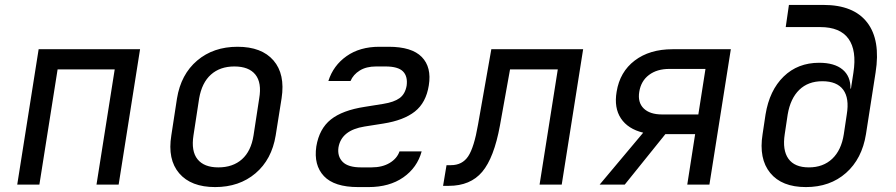

<svg xmlns="http://www.w3.org/2000/svg" viewBox="-20 -750 3640 780"><path d="M50 0 137 -550H549L462 0H372L446 -468H214L140 0Z M854 10Q756 10 708 -46Q660 -102 676 -200L699 -350Q715 -448 781 -504Q847 -560 945 -560Q1043 -560 1091 -504.5Q1139 -449 1124 -351L1100 -200Q1084 -102 1018 -46Q952 10 854 10ZM867 -70Q926 -70 963 -103Q1000 -136 1010 -200L1033 -350Q1044 -414 1017.5 -447Q991 -480 932 -480Q874 -480 837 -447Q800 -414 789 -350L766 -200Q756 -136 782.5 -103Q809 -70 867 -70Z M1477 10H1435Q1338 10 1296 -34.5Q1254 -79 1265 -155Q1277 -227 1324 -264.5Q1371 -302 1462 -316L1537 -328Q1581 -335 1603.5 -351.5Q1626 -368 1632 -402Q1637 -440 1617 -460Q1597 -480 1546 -480H1508Q1468 -480 1441.5 -463.5Q1415 -447 1404 -421H1314Q1334 -484 1388 -522Q1442 -560 1521 -560H1559Q1653 -560 1693.5 -518.5Q1734 -477 1722 -403Q1711 -333 1665.5 -297Q1620 -261 1537 -248L1461 -236Q1367 -221 1355 -151Q1350 -115 1372 -92.5Q1394 -70 1447 -70H1489Q1533 -70 1563 -88Q1593 -106 1603 -135H1693Q1675 -69 1618.5 -29.5Q1562 10 1477 10Z M1780 5 1794 -79H1812Q1858 -79 1882 -115Q1906 -151 1922 -244L1976 -550H2349L2262 0H2172L2246 -468H2052L2011 -240Q1987 -109 1939 -52Q1891 5 1803 5Z M2416 0 2593 -211Q2531 -226 2502.5 -269Q2474 -312 2485 -377Q2498 -458 2558.5 -504Q2619 -550 2712 -550H2949L2862 0H2772L2804 -205H2683L2518 0ZM2670 -285H2817L2846 -470H2699Q2649 -470 2616.5 -445.5Q2584 -421 2577 -377Q2570 -334 2595 -309.5Q2620 -285 2670 -285Z M3254 10Q3156 10 3109 -47.5Q3062 -105 3078 -205L3090 -285Q3106 -383 3163.5 -439Q3221 -495 3308 -495Q3370 -495 3403 -467.5Q3436 -440 3435 -390H3437L3447 -455Q3461 -545 3427 -592.5Q3393 -640 3312 -640H3172L3185 -730H3325Q3448 -730 3503 -658.5Q3558 -587 3537 -455L3498 -205Q3482 -105 3417 -47.5Q3352 10 3254 10ZM3266 -70Q3324 -70 3361 -105Q3398 -140 3408 -205L3420 -285Q3431 -351 3405.5 -385.5Q3380 -420 3321 -420Q3263 -420 3227 -385Q3191 -350 3180 -285L3168 -205Q3158 -140 3183 -105Q3208 -70 3266 -70Z"/></svg>

Font: NKDuy Mono
Style: Italic
Weight: 400
Italic angle: -9°
Monospace: yes
Designer: NKDuy
Foundry: NKDuy
Version: Version 2.251; ttfautohint (v1.8.4.7-5d5b)